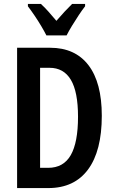

<svg xmlns="http://www.w3.org/2000/svg" viewBox="-20 -957 583 977"><path d="M498 -368Q498 -189 428 -94.5Q358 0 226 0H67V-714H235Q362 -714 430 -625.5Q498 -537 498 -368ZM377 -363Q377 -490 340.5 -551Q304 -612 232 -612H184V-103H225Q303 -103 340 -167.5Q377 -232 377 -363ZM216 -777Q206 -797 190 -824Q174 -851 156 -877.5Q138 -904 122 -925V-937H188Q206 -921 226 -898.5Q246 -876 267 -851Q291 -879 308.5 -897.5Q326 -916 347 -937H413V-925Q398 -906 380.5 -879.5Q363 -853 346.5 -826Q330 -799 319 -777Z"/></svg>

Font: Noto Sans Ethiopic ExtraCondensed SemiBold
Style: Regular
Weight: 600
Width: 2
Designer: Monotype Design Team
Foundry: Monotype Imaging Inc.
Version: Version 2.102; ttfautohint (v1.8.4.7-5d5b)